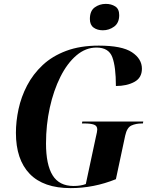

<svg xmlns="http://www.w3.org/2000/svg" viewBox="-20 -959 781 989"><path d="M344 10Q204 10 133 -63.5Q62 -137 62 -275Q62 -334 75.5 -397Q89 -460 119.5 -518.5Q150 -577 199.5 -623.5Q249 -670 321 -697Q393 -724 489 -724Q608 -724 659.5 -690Q711 -656 711 -605Q711 -558 672 -537Q633 -516 577 -516Q577 -615 558.5 -664.5Q540 -714 477 -714Q421 -714 373.5 -673.5Q326 -633 291 -563Q256 -493 236.5 -404.5Q217 -316 217 -220Q217 -111 251 -56Q285 -1 359 -1Q396 -1 422 -11L474 -254Q477 -267 479 -276.5Q481 -286 481 -292Q481 -311 464 -317Q447 -323 417 -323H402L404 -333H718L716 -323H710Q680 -323 657 -312.5Q634 -302 625 -261L577 -36Q463 10 344 10ZM510 -803Q481 -803 462 -817Q443 -831 443 -861Q443 -903 468 -921Q493 -939 525 -939Q553 -939 573.5 -926Q594 -913 594 -881Q594 -841 568 -822Q542 -803 510 -803Z"/></svg>

Font: Noto Serif Display SemiCondensed
Style: Bold Italic
Weight: 700
Width: 4
Italic angle: -12°
Designer: Monotype Design Team
Foundry: Monotype Imaging Inc.
Version: Version 2.009